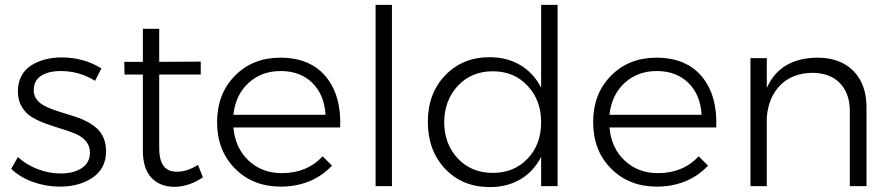

<svg xmlns="http://www.w3.org/2000/svg" viewBox="-20 -762 3648 786"><path d="M369.1 -431.2Q304.7 -471.2 229 -471.2Q178.7 -471.2 148.4 -451.9Q118.2 -432.6 118.2 -393.1Q118.2 -373 128.4 -357.7Q138.7 -342.3 155.8 -332.3Q172.9 -322.3 195.1 -314.2Q217.3 -306.2 241.9 -298.8Q266.6 -291.5 291 -283.4Q315.4 -275.4 337.6 -263.4Q359.9 -251.5 377 -236.1Q394 -220.7 404.1 -197Q414.1 -173.3 414.1 -143.1Q414.1 -72.3 359.6 -35.2Q305.2 2 225.1 2Q168 2 115 -17.1Q62 -36.1 25.9 -70.8L53.2 -119.1Q86.9 -87.9 133.8 -69.8Q180.7 -51.8 228 -51.8Q279.8 -51.8 313.7 -73.2Q347.7 -94.7 348.1 -136.2Q348.6 -163.6 332.8 -182.9Q316.9 -202.1 291 -213.4Q265.1 -224.6 233.4 -234.1Q201.7 -243.7 170.2 -254.9Q138.7 -266.1 112.3 -281.5Q85.9 -296.9 69.6 -324Q53.2 -351.1 53.2 -388.2Q53.2 -423.3 67.6 -450.7Q82 -478 107.4 -494.1Q132.8 -510.3 164.6 -518.6Q196.3 -526.9 232.9 -526.9Q323.2 -526.9 395 -481.9Z M790.5 -86.9 810.5 -36.1Q755.9 1.5 694.8 2.9Q635.3 2.9 600.1 -34.2Q564.9 -71.3 564.9 -145V-457H489.7L488.8 -508.8H564.9V-644H631.8V-508.8L801.8 -509.8V-457H631.8V-155.8Q631.8 -105.5 650.4 -81.8Q668.9 -58.1 705.6 -59.1Q746.1 -59.1 790.5 -86.9Z M1127.4 -525.9Q1249.5 -525.9 1313.7 -448.5Q1377.9 -371.1 1372.6 -240.2H935.5Q942.9 -155.8 997.8 -104.5Q1052.7 -53.2 1133.8 -53.2Q1236.3 -53.2 1300.8 -122.1L1338.9 -84Q1301.3 -43 1247.6 -20.5Q1193.8 2 1129.9 2Q1015.1 2 941.9 -72Q868.7 -146 868.7 -262.2Q868.7 -377.9 941.7 -451.9Q1014.6 -525.9 1127.4 -525.9ZM935.5 -292H1312.5Q1308.1 -373.5 1258.8 -422.4Q1209.5 -471.2 1128.9 -471.2Q1050.3 -471.2 997.1 -422.1Q943.8 -373 935.5 -292Z M1517.6 -742.2H1584.5V0H1517.6Z M2195.3 -742.2H2262.7V0H2195.3V-120.1Q2165.5 -61 2111.6 -28.6Q2057.6 3.9 1985.4 3.9Q1873 3.9 1802.2 -71Q1731.4 -146 1731.4 -263.2Q1731.4 -379.4 1802.5 -453.6Q1873.5 -527.8 1984.4 -527.8Q2056.6 -527.8 2111.1 -494.9Q2165.5 -461.9 2195.3 -402.8ZM1997.6 -54.2Q2084 -54.2 2139.6 -112.3Q2195.3 -170.4 2195.3 -261.2Q2195.3 -352.1 2139.6 -411.1Q2084 -470.2 1997.6 -470.2Q1910.6 -470.2 1855 -411.4Q1799.3 -352.5 1798.3 -261.2Q1799.3 -170.4 1855 -112.3Q1910.6 -54.2 1997.6 -54.2Z M2667 -525.9Q2789.1 -525.9 2853.3 -448.5Q2917.5 -371.1 2912.1 -240.2H2475.1Q2482.4 -155.8 2537.4 -104.5Q2592.3 -53.2 2673.3 -53.2Q2775.9 -53.2 2840.3 -122.1L2878.4 -84Q2840.8 -43 2787.1 -20.5Q2733.4 2 2669.4 2Q2554.7 2 2481.4 -72Q2408.2 -146 2408.2 -262.2Q2408.2 -377.9 2481.2 -451.9Q2554.2 -525.9 2667 -525.9ZM2475.1 -292H2852.1Q2847.7 -373.5 2798.3 -422.4Q2749 -471.2 2668.5 -471.2Q2589.8 -471.2 2536.6 -422.1Q2483.4 -373 2475.1 -292Z M3326.2 -525.9Q3420.4 -525.9 3473.9 -471.4Q3527.3 -417 3527.3 -321.8V0H3459V-306.2Q3459 -380.4 3418 -422.1Q3377 -463.9 3304.2 -463.9Q3223.6 -462.4 3174.8 -413.6Q3126 -364.7 3119.1 -282.2V0H3052.2V-523.9H3119.1V-401.9Q3173.3 -524.4 3326.2 -525.9Z"/></svg>

Font: Montserrat arm Light
Style: Regular
Weight: 300
Designer: Julieta Ulanovsky
Foundry: Julieta Ulanovsky
Version: Version 6.000;PS 006.000;hotconv 1.0.88;makeotf.lib2.5.64775